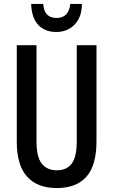

<svg xmlns="http://www.w3.org/2000/svg" viewBox="-20 -943 574 973"><path d="M469 -227Q469 -105 418 -47.5Q367 10 267 10Q169 10 117 -48Q65 -106 65 -226V-714H165V-226Q165 -148 191.5 -114Q218 -80 268 -80Q318 -80 343.5 -114Q369 -148 369 -227V-714H469ZM395 -923Q395 -857 358.5 -819Q322 -781 265 -781Q207 -781 173.5 -817Q140 -853 138 -923H199Q204 -852 266 -852Q329 -852 336 -923Z"/></svg>

Font: Noto Sans ExtraCondensed Medium
Style: Regular
Weight: 500
Width: 2
Designer: Monotype Design Team
Foundry: Monotype Imaging Inc.
Version: Version 2.013; ttfautohint (v1.8.4.7-5d5b)